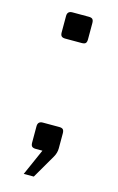

<svg xmlns="http://www.w3.org/2000/svg" viewBox="-104 -585 454 740"><g transform="rotate(15 122.5 -215.0)"><path d="M69.8 -80.1V-15.1C69.8 -7.6 71.4 -2.4 74.5 0.5C77.6 3.4 82.7 4.9 89.8 4.9H116.2L69.8 109.9H109.9L165 15.1C171.5 3.7 174.8 -8 174.8 -20V-80.1C174.8 -87.2 173.3 -92.4 170.4 -95.5C167.5 -98.6 162.3 -100.1 154.8 -100.1H89.8C76.5 -100.1 69.8 -93.4 69.8 -80.1ZM69.8 -520V-455.1C69.8 -447.6 71.4 -442.4 74.5 -439.5C77.6 -436.5 82.7 -435.1 89.8 -435.1H154.8C162.3 -435.1 167.5 -436.5 170.4 -439.5C173.3 -442.4 174.8 -447.6 174.8 -455.1V-520C174.8 -527.2 173.3 -532.3 170.4 -535.4C167.5 -538.5 162.3 -540 154.8 -540H89.8C76.5 -540 69.8 -533.4 69.8 -520Z"/></g></svg>

Font: Numans
Style: Regular
Weight: 400
Designer: Jovanny Lemonad
Foundry: Jovanny Lemonad
Version: Version 001.001